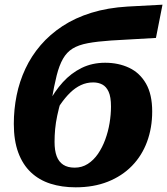

<svg xmlns="http://www.w3.org/2000/svg" viewBox="-20 -786 714 820"><path d="M378 -434Q350 -434 325.5 -422.5Q301 -411 279.5 -390Q258 -369 238 -340Q218 -311 198 -277L186 -344Q213 -396 248.5 -435Q284 -474 329 -496Q374 -518 429 -518Q486 -518 531.5 -496.5Q577 -475 603.5 -429Q630 -383 630 -310Q630 -240 608 -180.5Q586 -121 543.5 -77.5Q501 -34 440.5 -10Q380 14 303 14Q244 14 195.5 -1.5Q147 -17 112 -50Q77 -83 58 -134.5Q39 -186 39 -257Q39 -319 51 -378.5Q63 -438 88.5 -492.5Q114 -547 153.5 -593Q193 -639 247 -674.5Q301 -710 370.5 -731.5Q440 -753 525 -758L674 -766L646 -624L454 -613Q395 -609 355 -601.5Q315 -594 290 -578.5Q265 -563 249 -535Q233 -507 222 -463.5Q211 -420 200 -355L241 -358Q231 -323 224.5 -292.5Q218 -262 215.5 -234.5Q213 -207 213 -180Q213 -143 222 -119Q231 -95 250 -82.5Q269 -70 299 -70Q330 -70 355 -86Q380 -102 398.5 -129Q417 -156 429.5 -190Q442 -224 448 -260.5Q454 -297 454 -331Q454 -372 444 -394Q434 -416 417 -425Q400 -434 378 -434Z"/></svg>

Font: Roboto Serif
Style: Bold Italic
Weight: 700
Italic angle: -10°
Designer: Greg Gazdowicz
Foundry: Commercial Type
Version: Version 1.008